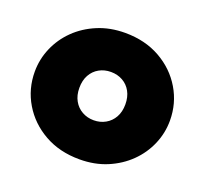

<svg xmlns="http://www.w3.org/2000/svg" viewBox="-101 -653 836 785"><g transform="rotate(20 317.5 -260.0)"><path d="M317.5 15Q230.5 15 164.2 -22.5Q98 -60 60.8 -122.5Q23.5 -185 23.5 -260Q23.5 -314 44.8 -363.5Q66 -413 105.2 -451.5Q144.5 -490 198.5 -512.5Q252.5 -535 317.5 -535Q404.5 -535 470.8 -497.5Q537 -460 574.2 -397.5Q611.5 -335 611.5 -260Q611.5 -206 590.2 -156.5Q569 -107 529.8 -68.5Q490.5 -30 436.8 -7.5Q383 15 317.5 15ZM317.5 -155Q345.5 -155 368.2 -167.8Q391 -180.5 404.2 -204Q417.5 -227.5 417.5 -260Q417.5 -292.5 404.5 -316Q391.5 -339.5 368.8 -352.2Q346 -365 317.5 -365Q289 -365 266.2 -352.2Q243.5 -339.5 230.5 -316Q217.5 -292.5 217.5 -260Q217.5 -227.5 230.8 -204Q244 -180.5 266.8 -167.8Q289.5 -155 317.5 -155Z"/></g></svg>

Font: Geologica Roman Black
Style: Regular
Weight: 900
Designer: Sindre Bremnes, Frode Helland
Foundry: Monokrom Skriftforlag AS
Version: Version 1.010;gftools[0.9.28]